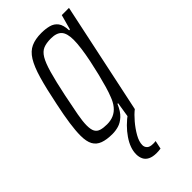

<svg xmlns="http://www.w3.org/2000/svg" viewBox="-228 -573 829 829"><g transform="rotate(-45 186.5 -158.5)"><path d="M121 8Q86 8 63 -0.5Q40 -9 29 -29Q18 -49 18 -85Q18 -114 24 -156.5Q30 -199 42 -255Q58 -334 73 -385.5Q88 -437 106 -466Q124 -495 149.5 -506.5Q175 -518 212 -518Q237 -518 258 -512.5Q279 -507 291.5 -490.5Q304 -474 305 -441H310L329 -510H373L265 0H221L232 -69H228Q214 -36 196 -19.5Q178 -3 159 2.5Q140 8 121 8ZM134 -38Q157 -38 175 -46Q193 -54 206.5 -70.5Q220 -87 229 -112Q236 -129 244 -156.5Q252 -184 260 -216.5Q268 -249 275 -283Q282 -317 286 -347Q290 -377 290 -398Q290 -438 274.5 -455Q259 -472 224 -472Q196 -472 178 -464.5Q160 -457 147 -435.5Q134 -414 121.5 -370.5Q109 -327 94 -255Q82 -197 75 -159Q68 -121 68 -97Q68 -72 75 -59.5Q82 -47 97 -42.5Q112 -38 134 -38ZM198 201Q174 201 159 193.5Q144 186 137.5 172.5Q131 159 131 142Q131 105 159 64Q187 23 233 -10L265 0Q247 14 227 37.5Q207 61 192.5 86.5Q178 112 178 133Q178 145 186.5 153.5Q195 162 215 162Q218 162 221 162Q224 162 231 161L223 199Q216 200 210 200.5Q204 201 198 201Z"/></g></svg>

Font: Saira ExtraCondensed Light
Style: Italic
Weight: 300
Width: 2
Italic angle: -12°
Designer: Hector Gatti with collaboration of the Omnibus-Type team
Foundry: Omnibus-Type
Version: Version 1.101